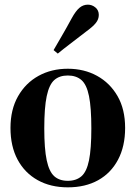

<svg xmlns="http://www.w3.org/2000/svg" viewBox="-20 -790 582 824"><path d="M271 14Q197 14 141.5 -17Q86 -48 55.5 -105Q25 -162 25 -241Q25 -320 57.5 -377Q90 -434 145.5 -464.5Q201 -495 271 -495Q341 -495 396.5 -464.5Q452 -434 484.5 -377.5Q517 -321 517 -241Q517 -162 486.5 -104.5Q456 -47 401 -16.5Q346 14 271 14ZM271 -14Q307 -14 329.5 -33.5Q352 -53 362 -102Q372 -151 372 -239Q372 -328 362 -377.5Q352 -427 329.5 -446.5Q307 -466 271 -466Q235 -466 213 -446.5Q191 -427 180.5 -377.5Q170 -328 170 -239Q170 -151 180.5 -102Q191 -53 213 -33.5Q235 -14 271 -14ZM210 -575Q226 -603 244.5 -634.5Q263 -666 288 -712Q305 -743 321 -756.5Q337 -770 357 -770Q375 -770 389.5 -758Q404 -746 404 -726Q404 -707 391 -691Q378 -675 349 -654Q309 -623 280 -601Q251 -579 228 -560Z"/></svg>

Font: DeepMind Serif Text
Style: Regular
Weight: 400
Designer: Frank Grießhammer / Modifications: Colophon Foundry
Foundry: Colophon Foundry
Version: Version 5.003; ttfautohint (v1.8.2)